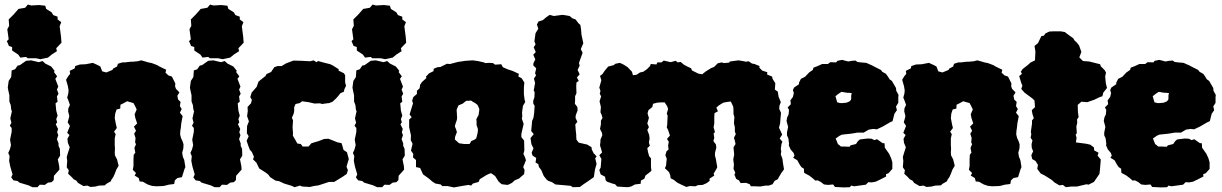

<svg xmlns="http://www.w3.org/2000/svg" viewBox="-20 -791 5347 840"><path d="M101 -536 94 -542 69 -539 60 -552 33 -570V-585L19 -590L10 -611L18 -619L12 -663L20 -678L18 -706L39 -727L61 -752L90 -757L102 -771L117 -767L151 -769L178 -766L182 -752L206 -737L213 -725L232 -718V-706L248 -694L241 -676L247 -630L249 -604L226 -580L229 -567L207 -553L190 -539L157 -532L138 -536ZM144 28H122L105 20L65 8L57 1L39 -2L29 -15L35 -28L25 -62L20 -87L22 -108L16 -122L23 -137L28 -156L24 -180L31 -214V-231L23 -241L30 -254L25 -273L32 -304L29 -312L27 -331L21 -347V-374L16 -397L14 -408L18 -437L29 -454L31 -483L46 -488L57 -504L67 -506L94 -525L116 -527L150 -519L166 -524L178 -513L204 -500L219 -481L216 -476L230 -457L222 -446L235 -412L229 -399L236 -381L229 -369L232 -346L223 -339L226 -307L232 -285L226 -270L230 -256L224 -247L234 -227L230 -212L235 -200L229 -182L236 -164V-153L242 -140L243 -110L233 -94L239 -64L240 -49L216 -22L215 -3L206 6L190 8L176 18L154 17Z M330 -509H334L355 -510L386 -516L408 -506L419 -500L427 -479L445 -474L472 -485L475 -491L492 -500L496 -512L515 -518H526L551 -521H560L582 -523L598 -527L619 -521L629 -518L644 -515L668 -506L676 -501L694 -492L707 -486L704 -473L717 -461L732 -456L747 -426L746 -413L750 -402L765 -387L756 -372L759 -356L770 -345L767 -327L775 -314L767 -298L779 -283L773 -251L771 -231L769 -219L768 -203L772 -187L779 -172L783 -159L782 -141L777 -123L780 -105L786 -91L791 -60L787 -51L783 -38L776 -16L756 -12L745 -2L742 14L718 17L699 22L691 23L663 24L644 22L629 17L624 15L605 4L591 3L587 -12L569 -23L575 -34L561 -48L564 -65V-93L565 -114L572 -123L568 -144L575 -160L571 -168L573 -187L567 -206L575 -219L566 -237L580 -251L572 -275L569 -291L578 -312L571 -327L564 -340L536 -348L514 -336L507 -333L506 -316L490 -312L484 -294L482 -274L487 -248L491 -231L479 -215L486 -204L482 -186V-157L483 -141L482 -123L483 -111L492 -94L499 -66L489 -49L483 -33L476 -17L467 -4L465 2L446 13L438 20L413 21L398 25L376 27L362 21L345 23L321 9L315 0L302 -7L294 -16L278 -31L281 -46L272 -59L274 -87L272 -104L276 -118L283 -140L285 -147L277 -166L275 -184L284 -200L274 -210L286 -240L276 -256L282 -277L283 -284L278 -304L279 -317L286 -332L279 -352L274 -364L279 -383L280 -396L277 -414L269 -442L278 -457L287 -468L285 -481L307 -492L309 -502Z M898 -536 891 -542 866 -539 857 -552 830 -570V-585L816 -590L807 -611L815 -619L809 -663L817 -678L815 -706L836 -727L858 -752L887 -757L899 -771L914 -767L948 -769L975 -766L979 -752L1003 -737L1010 -725L1029 -718V-706L1045 -694L1038 -676L1044 -630L1046 -604L1023 -580L1026 -567L1004 -553L987 -539L954 -532L935 -536ZM941 28H919L902 20L862 8L854 1L836 -2L826 -15L832 -28L822 -62L817 -87L819 -108L813 -122L820 -137L825 -156L821 -180L828 -214V-231L820 -241L827 -254L822 -273L829 -304L826 -312L824 -331L818 -347V-374L813 -397L811 -408L815 -437L826 -454L828 -483L843 -488L854 -504L864 -506L891 -525L913 -527L947 -519L963 -524L975 -513L1001 -500L1016 -481L1013 -476L1027 -457L1019 -446L1032 -412L1026 -399L1033 -381L1026 -369L1029 -346L1020 -339L1023 -307L1029 -285L1023 -270L1027 -256L1021 -247L1031 -227L1027 -212L1032 -200L1026 -182L1033 -164V-153L1039 -140L1040 -110L1030 -94L1036 -64L1037 -49L1013 -22L1012 -3L1003 6L987 8L973 18L951 17Z M1269 28 1256 22 1223 12 1202 2 1185 -1 1162 -16 1153 -28 1141 -37 1114 -54 1102 -79 1087 -94 1091 -105 1082 -126 1073 -136 1066 -154 1059 -175 1068 -195 1060 -208 1061 -240 1069 -260 1061 -283 1064 -305 1063 -323 1078 -339 1082 -354 1075 -366 1081 -386 1088 -394 1103 -411 1111 -434 1122 -443 1141 -458 1146 -467 1166 -476 1180 -497 1194 -502H1212L1232 -514L1264 -526L1300 -525L1337 -523L1352 -527L1364 -519L1372 -524L1393 -518L1425 -510L1437 -504L1462 -488L1461 -482L1484 -471L1490 -462V-430L1494 -416L1486 -399L1485 -390L1469 -383L1459 -370L1449 -359L1435 -346L1420 -340L1410 -339L1389 -336L1380 -339L1356 -338L1330 -344L1315 -346L1302 -348L1291 -340L1273 -336L1267 -322V-305L1265 -294L1257 -276L1262 -264L1260 -235L1261 -220L1262 -208L1261 -198L1272 -179L1281 -163L1296 -161L1304 -150H1330L1342 -164L1361 -170L1372 -173L1398 -183L1417 -184L1435 -177L1457 -168L1474 -165L1478 -153L1483 -135L1498 -125L1506 -95L1496 -62L1502 -46L1497 -30L1478 -17L1442 5H1419L1392 14L1373 20L1352 23L1336 27L1302 25L1292 21Z M1609 -536 1602 -542 1577 -539 1568 -552 1541 -570V-585L1527 -590L1518 -611L1526 -619L1520 -663L1528 -678L1526 -706L1547 -727L1569 -752L1598 -757L1610 -771L1625 -767L1659 -769L1686 -766L1690 -752L1714 -737L1721 -725L1740 -718V-706L1756 -694L1749 -676L1755 -630L1757 -604L1734 -580L1737 -567L1715 -553L1698 -539L1665 -532L1646 -536ZM1652 28H1630L1613 20L1573 8L1565 1L1547 -2L1537 -15L1543 -28L1533 -62L1528 -87L1530 -108L1524 -122L1531 -137L1536 -156L1532 -180L1539 -214V-231L1531 -241L1538 -254L1533 -273L1540 -304L1537 -312L1535 -331L1529 -347V-374L1524 -397L1522 -408L1526 -437L1537 -454L1539 -483L1554 -488L1565 -504L1575 -506L1602 -525L1624 -527L1658 -519L1674 -524L1686 -513L1712 -500L1727 -481L1724 -476L1738 -457L1730 -446L1743 -412L1737 -399L1744 -381L1737 -369L1740 -346L1731 -339L1734 -307L1740 -285L1734 -270L1738 -256L1732 -247L1742 -227L1738 -212L1743 -200L1737 -182L1744 -164V-153L1750 -140L1751 -110L1741 -94L1747 -64L1748 -49L1724 -22L1723 -3L1714 6L1698 8L1684 18L1662 17Z M2030 18 1999 23 1966 29 1938 23H1915L1908 16L1885 12L1871 3L1856 -10L1831 -28L1818 -56L1800 -60V-91L1787 -102L1788 -118L1778 -132L1785 -162L1777 -178L1778 -199L1775 -212L1770 -235V-268L1781 -278L1772 -290L1778 -310L1787 -339L1783 -350L1788 -366L1804 -380V-394L1816 -405L1818 -420L1826 -432L1846 -450L1843 -455L1857 -470L1877 -480V-490L1894 -497L1907 -498L1935 -512L1949 -511L1983 -520L2017 -525L2048 -527L2070 -524L2097 -518L2103 -515L2120 -516L2137 -515L2146 -508L2173 -510L2180 -497L2203 -487L2222 -481L2250 -468L2248 -456L2262 -449L2274 -430L2272 -408V-379L2275 -355L2278 -345L2268 -328L2264 -299L2265 -282L2263 -272L2271 -249L2261 -205V-191L2273 -176L2274 -132L2270 -118L2278 -100L2281 -90L2269 -60L2275 -47L2273 -29L2261 -19L2251 -10L2232 -2L2220 9L2206 16L2200 18L2175 15L2162 4L2146 -21L2129 -33L2123 -32L2108 -25L2079 -7L2074 5L2049 12L2041 21ZM2011 -161H2034L2038 -167L2042 -174L2047 -176L2056 -180L2063 -185L2066 -195L2068 -203L2070 -212L2071 -226L2065 -244V-260L2064 -270L2068 -277L2071 -283L2074 -288L2075 -297L2076 -302L2077 -314L2073 -324L2069 -332L2059 -340L2048 -346L2041 -351L2027 -350H2020L2012 -344L2005 -338L1993 -333L1986 -330L1978 -312V-304L1979 -294V-287L1980 -279L1979 -268L1977 -261L1973 -250L1970 -239L1972 -233L1975 -226L1979 -213L1975 -203L1971 -192L1970 -181L1974 -177L1980 -172L1984 -168L1989 -164L1997 -163Z M2486 28 2477 22 2444 19 2410 16 2395 6 2378 0 2371 -6 2359 -21 2348 -47 2338 -60 2335 -73 2323 -80 2326 -100 2310 -110 2306 -123 2314 -142 2305 -160 2301 -187 2315 -204 2304 -218 2308 -262 2314 -276 2317 -298 2319 -328 2313 -338V-351L2318 -365L2319 -388L2315 -395L2321 -428L2316 -447L2325 -461L2321 -471L2326 -492L2313 -505L2314 -515L2322 -531L2313 -552L2324 -563L2315 -584L2323 -597L2318 -610L2323 -646L2335 -665L2329 -684L2336 -697L2355 -703L2369 -715L2385 -726L2403 -721L2440 -726L2449 -725L2472 -721L2484 -711L2498 -706L2511 -689L2519 -682L2522 -664L2524 -639L2532 -602L2521 -576L2529 -560L2518 -530L2513 -515L2516 -504L2507 -485L2516 -466L2504 -452L2512 -437L2502 -430L2501 -414L2502 -383L2496 -370V-350L2495 -337L2506 -323L2507 -308L2499 -287L2498 -275L2506 -258L2497 -247L2499 -219L2501 -202V-194L2502 -180L2512 -167L2525 -164L2542 -160L2548 -159L2568 -147L2569 -137L2577 -121L2590 -107L2584 -98L2590 -74L2583 -49L2578 -16L2554 1L2533 15L2517 27Z M2749 -462 2765 -464 2780 -474 2794 -477 2810 -488 2824 -502 2827 -511 2852 -509 2856 -518H2874L2884 -526L2914 -519L2936 -525L2945 -518L2958 -520L2972 -508L2985 -501L3004 -492L3007 -483L3035 -469L3052 -466L3067 -478L3091 -493L3104 -498L3120 -514L3137 -518L3147 -515L3170 -517L3173 -522L3211 -527L3229 -524L3244 -521L3255 -523L3270 -513L3281 -511L3303 -502L3302 -495L3315 -482L3337 -475L3336 -465L3358 -456L3360 -446L3372 -427L3370 -399L3383 -390L3386 -369L3396 -344L3390 -328L3389 -315L3397 -297L3395 -277L3393 -251L3388 -232L3394 -220L3402 -202L3391 -185L3403 -171L3399 -161L3396 -140L3398 -128L3396 -115L3403 -97L3405 -81L3410 -50L3399 -35L3388 -17L3383 -7L3369 0L3360 15L3343 21H3329L3306 25L3282 24H3265L3260 15L3244 9L3220 10L3213 -2L3201 -8L3193 -27L3197 -35L3189 -53L3191 -70L3188 -94L3192 -114L3191 -126L3189 -146L3198 -161L3195 -175L3191 -188L3199 -204L3195 -216V-234L3191 -252L3193 -279L3189 -292V-308L3188 -324L3183 -335L3177 -347L3162 -345L3145 -342L3133 -335L3124 -329L3114 -320L3121 -304L3106 -296L3105 -281V-251L3102 -234L3108 -213L3102 -207L3105 -188L3101 -174L3112 -159L3114 -146L3108 -122V-110L3112 -95L3115 -77L3118 -60L3115 -53L3102 -31L3105 -23L3084 -9L3085 0L3072 10L3054 18L3033 19L3023 24L2997 23L2983 27L2959 16L2943 8L2928 -4L2914 -11L2912 -25L2907 -38L2889 -55L2894 -67L2897 -97L2891 -112L2896 -129L2905 -137L2903 -154L2906 -171L2898 -183L2911 -198L2903 -222L2897 -234L2899 -244L2900 -268L2901 -285L2897 -294L2903 -314L2899 -326L2888 -343H2871L2856 -342L2837 -337L2834 -323L2817 -309L2813 -295L2819 -275L2812 -251L2819 -235L2812 -222L2820 -201L2822 -185L2819 -168L2823 -153L2812 -143L2815 -126L2820 -108L2828 -98V-61L2830 -44L2822 -37L2804 -23L2799 -9L2784 -1L2783 13L2758 16L2741 25L2727 28L2707 27L2680 25L2671 15L2659 12L2636 4L2630 -2L2627 -18L2608 -28L2602 -47L2608 -58L2611 -96L2602 -112L2614 -124L2610 -139L2605 -155L2607 -171V-180L2615 -199L2614 -209L2605 -227L2609 -247V-263L2616 -275L2612 -289L2607 -300L2609 -323L2607 -331L2603 -348L2610 -369L2604 -381L2607 -393L2602 -408L2611 -440L2605 -459L2615 -466L2626 -482L2641 -500L2665 -506L2672 -512L2692 -516L2709 -508L2726 -497L2745 -477Z M3671 29 3654 28 3633 27 3625 16 3603 18 3585 16 3571 5 3557 -2 3547 -1 3537 -10 3520 -23 3498 -35 3497 -53 3486 -60 3478 -72 3468 -90 3450 -101 3456 -110 3452 -122 3439 -137 3431 -155 3432 -163 3429 -186 3423 -199V-211L3428 -236L3421 -262L3424 -278L3430 -290L3432 -310L3426 -321L3440 -335L3438 -352L3449 -367L3453 -384L3449 -397L3454 -408L3475 -422L3476 -430L3484 -446L3502 -455L3520 -474L3536 -485L3539 -495L3555 -501L3577 -511H3602L3613 -519L3638 -518L3644 -525L3664 -529L3691 -522L3707 -525L3723 -526L3731 -520L3746 -518L3770 -516L3797 -504L3810 -497L3834 -485L3840 -477L3856 -468L3864 -457L3872 -444L3882 -437L3900 -406L3901 -394L3911 -376L3910 -365V-341L3900 -325L3904 -309L3893 -293L3885 -261L3874 -256L3843 -238L3816 -225L3802 -227L3781 -224L3759 -211H3732L3715 -208L3702 -206L3664 -202L3653 -197L3636 -185L3641 -173L3646 -160L3650 -158L3659 -150H3671L3697 -149L3701 -155L3725 -161L3733 -173L3742 -181L3776 -185L3794 -184L3805 -178L3817 -182L3841 -165L3850 -164L3851 -145L3870 -118L3879 -98L3884 -81V-52L3867 -33L3856 -29L3857 -19L3830 -5L3811 4L3794 7L3779 6L3768 17L3739 21L3717 24L3704 21L3698 28ZM3655 -340H3667L3673 -341H3677L3684 -342L3691 -345L3696 -347L3703 -354L3704 -361V-373L3705 -378L3706 -384H3701L3696 -385H3688L3680 -386L3674 -387L3670 -388L3661 -389L3649 -381L3645 -378L3635 -370L3637 -364L3639 -356L3641 -350L3643 -343L3649 -342Z M3988 -509H3992L4013 -510L4044 -516L4066 -506L4077 -500L4085 -479L4103 -474L4130 -485L4133 -491L4150 -500L4154 -512L4173 -518H4184L4209 -521H4218L4240 -523L4256 -527L4277 -521L4287 -518L4302 -515L4326 -506L4334 -501L4352 -492L4365 -486L4362 -473L4375 -461L4390 -456L4405 -426L4404 -413L4408 -402L4423 -387L4414 -372L4417 -356L4428 -345L4425 -327L4433 -314L4425 -298L4437 -283L4431 -251L4429 -231L4427 -219L4426 -203L4430 -187L4437 -172L4441 -159L4440 -141L4435 -123L4438 -105L4444 -91L4449 -60L4445 -51L4441 -38L4434 -16L4414 -12L4403 -2L4400 14L4376 17L4357 22L4349 23L4321 24L4302 22L4287 17L4282 15L4263 4L4249 3L4245 -12L4227 -23L4233 -34L4219 -48L4222 -65V-93L4223 -114L4230 -123L4226 -144L4233 -160L4229 -168L4231 -187L4225 -206L4233 -219L4224 -237L4238 -251L4230 -275L4227 -291L4236 -312L4229 -327L4222 -340L4194 -348L4172 -336L4165 -333L4164 -316L4148 -312L4142 -294L4140 -274L4145 -248L4149 -231L4137 -215L4144 -204L4140 -186V-157L4141 -141L4140 -123L4141 -111L4150 -94L4157 -66L4147 -49L4141 -33L4134 -17L4125 -4L4123 2L4104 13L4096 20L4071 21L4056 25L4034 27L4020 21L4003 23L3979 9L3973 0L3960 -7L3952 -16L3936 -31L3939 -46L3930 -59L3932 -87L3930 -104L3934 -118L3941 -140L3943 -147L3935 -166L3933 -184L3942 -200L3932 -210L3944 -240L3934 -256L3940 -277L3941 -284L3936 -304L3937 -317L3944 -332L3937 -352L3932 -364L3937 -383L3938 -396L3935 -414L3927 -442L3936 -457L3945 -468L3943 -481L3965 -492L3967 -502Z M4643 28 4630 18 4615 20 4593 7 4587 1 4578 -6 4551 -23 4533 -32 4518 -52 4521 -70 4510 -87 4496 -95 4492 -112 4500 -129 4494 -144 4493 -160 4497 -177 4489 -188 4492 -204 4490 -214 4495 -250V-264L4503 -274L4497 -292L4494 -309L4508 -322L4506 -351L4497 -360L4462 -386L4448 -402L4453 -416L4448 -428L4439 -458L4451 -468L4446 -477L4454 -489L4476 -506L4488 -517L4508 -527L4510 -565L4506 -590L4521 -602L4536 -633L4547 -635L4554 -645L4571 -653L4590 -654H4620L4638 -651L4650 -642L4675 -624L4682 -613L4691 -605L4701 -592L4711 -564L4702 -540L4718 -524L4745 -522L4793 -510L4796 -501L4813 -484L4819 -473L4815 -457L4818 -427L4823 -406L4807 -386L4803 -370L4791 -366L4766 -354L4754 -350L4737 -344L4711 -346L4695 -332L4696 -300L4699 -279L4692 -268L4693 -254L4689 -237L4690 -224L4691 -208L4686 -202L4690 -188L4687 -168L4733 -162L4750 -158L4766 -146L4767 -133L4786 -123L4782 -110L4796 -93L4792 -46L4790 -30L4766 5L4742 17L4734 15L4692 25H4667Z M5059 29 5042 28 5021 27 5013 16 4991 18 4973 16 4959 5 4945 -2 4935 -1 4925 -10 4908 -23 4886 -35 4885 -53 4874 -60 4866 -72 4856 -90 4838 -101 4844 -110 4840 -122 4827 -137 4819 -155 4820 -163 4817 -186 4811 -199V-211L4816 -236L4809 -262L4812 -278L4818 -290L4820 -310L4814 -321L4828 -335L4826 -352L4837 -367L4841 -384L4837 -397L4842 -408L4863 -422L4864 -430L4872 -446L4890 -455L4908 -474L4924 -485L4927 -495L4943 -501L4965 -511H4990L5001 -519L5026 -518L5032 -525L5052 -529L5079 -522L5095 -525L5111 -526L5119 -520L5134 -518L5158 -516L5185 -504L5198 -497L5222 -485L5228 -477L5244 -468L5252 -457L5260 -444L5270 -437L5288 -406L5289 -394L5299 -376L5298 -365V-341L5288 -325L5292 -309L5281 -293L5273 -261L5262 -256L5231 -238L5204 -225L5190 -227L5169 -224L5147 -211H5120L5103 -208L5090 -206L5052 -202L5041 -197L5024 -185L5029 -173L5034 -160L5038 -158L5047 -150H5059L5085 -149L5089 -155L5113 -161L5121 -173L5130 -181L5164 -185L5182 -184L5193 -178L5205 -182L5229 -165L5238 -164L5239 -145L5258 -118L5267 -98L5272 -81V-52L5255 -33L5244 -29L5245 -19L5218 -5L5199 4L5182 7L5167 6L5156 17L5127 21L5105 24L5092 21L5086 28ZM5043 -340H5055L5061 -341H5065L5072 -342L5079 -345L5084 -347L5091 -354L5092 -361V-373L5093 -378L5094 -384H5089L5084 -385H5076L5068 -386L5062 -387L5058 -388L5049 -389L5037 -381L5033 -378L5023 -370L5025 -364L5027 -356L5029 -350L5031 -343L5037 -342Z"/></svg>

Font: Winky Rough Black
Style: Regular
Weight: 900
Designer: Simon Atzbach
Foundry: typofactur
Version: Version 1.206; ttfautohint (v1.8.4.7-5d5b)